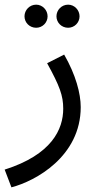

<svg xmlns="http://www.w3.org/2000/svg" viewBox="-45 -573 432 823"><path d="M247 -454C274 -454 296 -476 296 -503C296 -530 274 -553 247 -553C219 -553 197 -530 197 -503C197 -476 219 -454 247 -454ZM110 -454C137 -454 159 -476 159 -503C159 -530 137 -553 110 -553C82 -553 60 -530 60 -503C60 -476 82 -454 110 -454ZM4 230C108 203 301 97 301 -114C301 -172 280 -252 230 -339L157 -302C211 -204 226 -163 226 -107C226 -19 177 90 -25 154Z"/></svg>

Font: Noto Sans Arabic
Style: Regular
Weight: 400
Designer: Monotype Design Team, Nadine Chahine, Nizar Qandah and Khaled Hosny
Foundry: Monotype Imaging Inc.
Version: Version 2.012